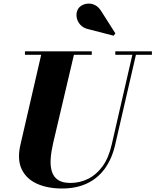

<svg xmlns="http://www.w3.org/2000/svg" viewBox="-20 -1036 866 1070"><path d="M326 14.5Q244.5 14.5 185.2 -12.5Q126 -39.5 100.5 -93.8Q75 -148 94 -230L214 -750H396.5L276.5 -240Q265.5 -193 262.5 -152.5Q259.5 -112 268.8 -81.2Q278 -50.5 302.8 -33.5Q327.5 -16.5 372.5 -16.5Q424.5 -16.5 470.5 -39Q516.5 -61.5 551 -108.5Q585.5 -155.5 602.5 -230L722 -750H742L622 -230Q604 -151.5 564.5 -96.8Q525 -42 465 -13.8Q405 14.5 326 14.5ZM119 -730.5V-750H491.5V-730.5ZM622.5 -730.5V-750H826.5V-730.5ZM613.5 -837 476 -872.5Q444.5 -878.5 426.8 -899Q409 -919.5 406.5 -944.5Q404 -969.5 417 -989Q425.5 -1001 441 -1008.5Q456.5 -1016 475.5 -1016Q494.5 -1016 512.5 -1006Q530.5 -996 544 -974L623 -850Z"/></svg>

Font: Bodoni Moda 11pt ExtraBold
Style: Italic
Weight: 800
Italic angle: -13°
Version: Version 2.004